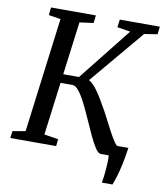

<svg xmlns="http://www.w3.org/2000/svg" viewBox="-96 -821 899 1052"><g transform="rotate(10 354.0 -295.0)"><path d="M543 153.5Q546 136.5 548.5 116.5Q551 96.5 552.5 76.2Q554 56 554.8 36.5Q555.5 17 554 0L500 -59H653Q645.5 -6.5 636.8 34.2Q628 75 619 104.2Q610 133.5 602 153.5ZM509.5 0Q495.5 0 479 -25Q462.5 -50 444 -89.5Q425.5 -129 406.2 -173Q387 -217 367.2 -256.5Q347.5 -296 328.2 -320.8Q309 -345.5 291 -345.5H199.5L206 -394.5H319L552 -688L479 -700L484.5 -743H707.5L702.5 -700L629.5 -688.5L347 -352.5L357 -393Q371 -391.5 384.5 -382Q398 -372.5 411.8 -355.8Q425.5 -339 439.2 -317.8Q453 -296.5 466.5 -272Q486.5 -239 505.2 -202.2Q524 -165.5 541 -133.2Q558 -101 572.5 -79.5Q587 -58 597.5 -54L642 -42.5L637.5 0ZM6.5 0 11.5 -39 82.5 -51.5 164 -689.5 97.5 -700 102 -743H351.5L346.5 -700L269.5 -689.5L187 -51.5L265.5 -39L261.5 0Z"/></g></svg>

Font: Merriweather 24pt
Style: Italic
Weight: 400
Italic angle: -7.8°
Designer: Eben Sorkin
Foundry: Eben Sorkin
Version: Version 2.101